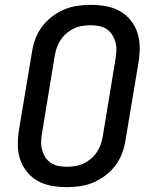

<svg xmlns="http://www.w3.org/2000/svg" viewBox="-20 -763 640 791"><path d="M255 8Q223 8 192.5 2.5Q162 -3 136.5 -17Q111 -31 92 -54Q73 -77 63.5 -105Q54 -133 53.5 -164.5Q53 -196 58 -227L112 -550Q116 -577 126 -603.5Q136 -630 153.5 -653.5Q171 -677 195 -695Q219 -713 245 -724Q271 -735 299 -739Q327 -743 354 -743Q386 -743 416.5 -737.5Q447 -732 472.5 -718Q498 -704 517 -681Q536 -658 545.5 -630Q555 -602 555.5 -570.5Q556 -539 551 -508L497 -185Q493 -158 483 -131.5Q473 -105 455.5 -81.5Q438 -58 414 -40Q390 -22 364 -11Q338 0 310 4Q282 8 255 8ZM255 -76Q271 -76 288.5 -78.5Q306 -81 322.5 -88.5Q339 -96 353 -107.5Q367 -119 377.5 -134Q388 -149 394 -165.5Q400 -182 403 -199L456 -521Q459 -539 459.5 -556.5Q460 -574 455.5 -590Q451 -606 442 -620Q433 -634 419.5 -643Q406 -652 389 -655.5Q372 -659 354 -659Q338 -659 320.5 -656.5Q303 -654 286.5 -646.5Q270 -639 256 -627.5Q242 -616 231.5 -601Q221 -586 215 -569.5Q209 -553 206 -536L153 -214Q150 -196 149.5 -178.5Q149 -161 153.5 -145Q158 -129 167 -115Q176 -101 189.5 -92Q203 -83 220 -79.5Q237 -76 255 -76Z"/></svg>

Font: Iosevka Aile Medium Oblique
Style: Regular
Weight: 500
Italic angle: -9°
Designer: Belleve Invis
Foundry: Belleve Invis
Version: Version 31.1.0; ttfautohint (v1.8.4)